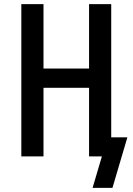

<svg xmlns="http://www.w3.org/2000/svg" viewBox="-20 -755 640 927"><path d="M427 152 472 0H410V-331H190V0H83V-735H190V-424H410V-735H517V-92H595L523 152Z"/></svg>

Font: Iosevka Semibold Extended
Style: Regular
Weight: 600
Width: 7
Monospace: yes
Designer: Belleve Invis
Foundry: Belleve Invis
Version: Version 32.5.0; ttfautohint (v1.8.4)